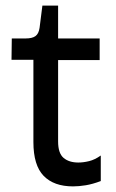

<svg xmlns="http://www.w3.org/2000/svg" viewBox="-20 -654 412 684"><path d="M240 10Q172 10 135.5 -27.5Q99 -65 99 -148V-441H21L22 -517H71Q95 -517 106.5 -525.5Q118 -534 121 -555L131 -634H187V-517H335V-440H187V-150Q187 -108 206.5 -91.5Q226 -75 259 -75Q277 -75 297.5 -80Q318 -85 339 -100V-9Q310 2 285.5 6Q261 10 240 10Z"/></svg>

Font: Bricolage Grotesque 10pt
Style: Regular
Weight: 400
Designer: Mathieu Triay
Foundry: Atelier Triay
Version: Version 1.000; ttfautohint (v1.8.4.7-5d5b);gftools[0.9.32]